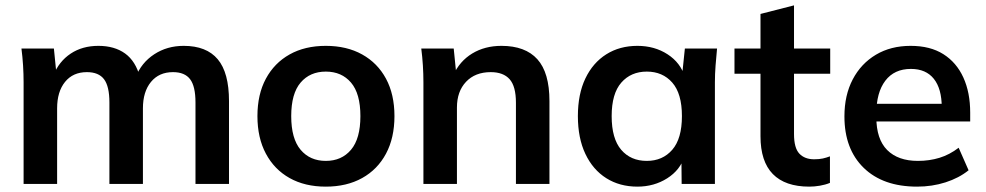

<svg xmlns="http://www.w3.org/2000/svg" viewBox="-20 -686 3676 716"><path d="M68 0V-379Q68 -410 66 -442Q64 -474 60 -505H181L191 -405H179Q200 -457 243.5 -486Q287 -515 347 -515Q407 -515 446.5 -486.5Q486 -458 502 -398H486Q507 -452 555 -483.5Q603 -515 665 -515Q750 -515 792 -465Q834 -415 834 -309V0H709V-304Q709 -364 689 -390.5Q669 -417 625 -417Q573 -417 543 -380.5Q513 -344 513 -282V0H388V-304Q388 -364 368 -390.5Q348 -417 304 -417Q252 -417 222.5 -380.5Q193 -344 193 -282V0Z M1195 10Q1117 10 1060 -22Q1003 -54 971.5 -113Q940 -172 940 -253Q940 -334 971.5 -392.5Q1003 -451 1060 -483Q1117 -515 1195 -515Q1273 -515 1330.5 -483Q1388 -451 1419.5 -392.5Q1451 -334 1451 -253Q1451 -172 1419.5 -113Q1388 -54 1330.5 -22Q1273 10 1195 10ZM1195 -86Q1254 -86 1289 -127.5Q1324 -169 1324 -253Q1324 -337 1289 -378Q1254 -419 1195 -419Q1136 -419 1101 -378Q1066 -337 1066 -253Q1066 -169 1101 -127.5Q1136 -86 1195 -86Z M1559 0V-379Q1559 -410 1557 -442Q1555 -474 1551 -505H1672L1682 -405H1670Q1694 -458 1741 -486.5Q1788 -515 1850 -515Q1939 -515 1984 -465Q2029 -415 2029 -309V0H1904V-303Q1904 -364 1880.5 -390.5Q1857 -417 1810 -417Q1752 -417 1718 -381Q1684 -345 1684 -285V0Z M2357 10Q2291 10 2241 -21.5Q2191 -53 2163 -112Q2135 -171 2135 -253Q2135 -335 2163 -393.5Q2191 -452 2241 -483.5Q2291 -515 2357 -515Q2421 -515 2469.5 -483.5Q2518 -452 2534 -399H2523L2534 -505H2654Q2651 -474 2648.5 -442Q2646 -410 2646 -379V0H2522L2521 -104H2533Q2517 -52 2468 -21Q2419 10 2357 10ZM2392 -86Q2451 -86 2487 -127.5Q2523 -169 2523 -253Q2523 -337 2487 -378Q2451 -419 2392 -419Q2333 -419 2297 -378Q2261 -337 2261 -253Q2261 -169 2296.5 -127.5Q2332 -86 2392 -86Z M2998 10Q2908 10 2862 -37Q2816 -84 2816 -178V-411H2719V-505H2816V-634L2941 -666V-505H3076V-411H2941V-186Q2941 -134 2961 -113Q2981 -92 3016 -92Q3035 -92 3048.5 -95Q3062 -98 3075 -103V-4Q3058 3 3037.5 6.5Q3017 10 2998 10Z M3400 10Q3273 10 3201 -60Q3129 -130 3129 -252Q3129 -331 3160 -390Q3191 -449 3246.5 -482Q3302 -515 3376 -515Q3449 -515 3498 -484Q3547 -453 3572.5 -397Q3598 -341 3598 -266V-233H3230V-299H3509L3492 -285Q3492 -355 3462.5 -392Q3433 -429 3377 -429Q3315 -429 3281.5 -385Q3248 -341 3248 -262V-249Q3248 -167 3288.5 -126.5Q3329 -86 3403 -86Q3446 -86 3483.5 -97.5Q3521 -109 3555 -135L3592 -51Q3556 -22 3506 -6Q3456 10 3400 10Z"/></svg>

Font: Mulish ExtraLight
Style: Bold
Weight: 700
Version: Version 3.603